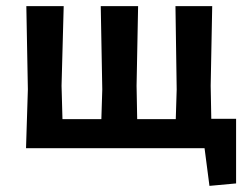

<svg xmlns="http://www.w3.org/2000/svg" viewBox="-20 -484 810 627"><path d="M65 0 71 -192 66 -464H188L181 -204L184 -95H311L314 -192L309 -464H431L426 -204L428 -95H554L557 -192L553 -464H673L668 -204L670 -96H751V115L664 123L648 0Z"/></svg>

Font: Alegreya Sans SC
Style: Bold
Weight: 700
Designer: Juan Pablo del Peral
Foundry: Huerta Tipografica
Version: Version 2.007